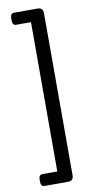

<svg xmlns="http://www.w3.org/2000/svg" viewBox="-100 -810 490 989"><g transform="rotate(-10 145.5 -315.0)"><path d="M171 -768H50C36 -768 30 -760 30 -739V-734C30 -713 36 -705 50 -705H127V76H50C36 76 30 84 30 105V109C30 130 36 138 50 138H171C192 138 201 129 201 108V-738C201 -759 192 -768 171 -768Z"/></g></svg>

Font: Asap
Style: Regular
Weight: 400
Designer: Pablo Cosgaya
Foundry: Pablo Cosgaya
Version: Version 1.007;PS 001.007;hotconv 1.0.70;makeotf.lib2.5.58329